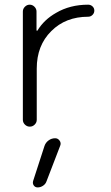

<svg xmlns="http://www.w3.org/2000/svg" viewBox="-20 -565 477 824"><path d="M216.8 28.3Q228.5 28.3 235.8 38.6Q243.2 48.8 238.3 60.5L179.7 212.9Q175.8 224.6 165 231.9Q154.3 239.3 141.6 239.3Q130.9 239.3 125 231Q119.1 222.7 122.1 211.9L170.9 61.5Q175.8 46.9 188.5 37.6Q201.2 28.3 216.8 28.3ZM136.7 -435.5Q136.7 -433.6 138.2 -433.1Q139.6 -432.6 140.6 -433.6Q168.9 -480.5 220.7 -509.8Q280.3 -544.9 358.4 -544.9Q369.1 -544.9 377 -537.6Q384.8 -530.3 384.8 -519.5Q384.8 -508.8 377 -501Q369.1 -493.2 358.4 -493.2Q261.7 -493.2 200.2 -431.6Q137.7 -370.1 137.7 -270.5V-50.8Q137.7 -39.1 128.9 -30.3Q120.1 -21.5 107.9 -21.5Q95.7 -21.5 86.9 -30.3Q78.1 -39.1 78.1 -50.8V-515.6Q78.1 -527.3 86.9 -536.1Q95.7 -544.9 107.4 -544.9Q119.1 -544.9 127.9 -536.1Q136.7 -527.3 136.7 -515.6Z"/></svg>

Font: Gen Jyuu Gothic Light
Style: Regular
Weight: 200
Designer: [Source Han Sans]
Ryoko NISHIZUKA  (kana & ideographs); Paul D. Hunt (Latin, Greek & Cyrillic); Wenlong ZHANG  (bopomofo
Version: Version 1.002.20150607